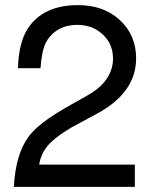

<svg xmlns="http://www.w3.org/2000/svg" viewBox="-20 -729 596 749"><path d="M506 -87V0H34Q41 -127 91 -195Q105 -214 125 -232Q145 -250 170 -267Q184 -277 199.5 -286.5Q215 -296 233 -307L325 -359Q419 -413 421 -499Q421 -571 361 -610Q327 -632 281 -632Q206 -632 166 -575Q162 -569 161 -566L159 -563Q143 -532 138 -463H50Q53 -562 88 -617Q148 -709 284 -709Q383 -709 445 -653Q511 -594 511 -501Q511 -369 361 -287L261 -233Q207 -201 181 -176Q140 -138 133 -87Z"/></svg>

Font: Ekushey Lalsalu
Style: Regular
Weight: 400
Designer: Al Mamun Sumon
Foundry: Al Mamun Sumon
Version: Version 1.0